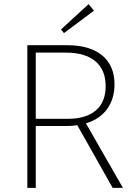

<svg xmlns="http://www.w3.org/2000/svg" viewBox="-20 -914 663 934"><path d="M291 -753 277 -771 411 -894 437 -862ZM113 0V-694H308Q417 -694 477 -644.5Q537 -595 537 -504Q537 -433 501 -383.5Q465 -334 398 -314L578 0H528L356 -305Q333 -301 301 -301H154V0ZM301 -658H154V-336H309Q399 -336 446.5 -377Q494 -418 494 -495Q494 -574 444 -616Q394 -658 301 -658Z"/></svg>

Font: Cantarell Light
Style: Regular
Weight: 300
Designer: Dave Crossland, Nikolaus Waxweiler, Florian Fecher, Jacques Le Bailly, Eben Sorkin, Alexei Vanyashin, Alexios Zavras, Em
Version: Version 0.303